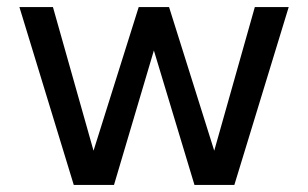

<svg xmlns="http://www.w3.org/2000/svg" viewBox="-20 -524 872 544"><path d="M189 0H303L416 -381L531 0H644L798 -504H702L587 -97L459 -504H373L245 -97L130 -504H35Z"/></svg>

Font: Hibana 45 SubMedium
Style: Regular
Weight: 500
Width: 6
Designer: pygmalion
Foundry: ybstudio
Version: Version 2021.007;FEAKit 1.0